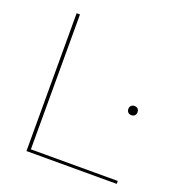

<svg xmlns="http://www.w3.org/2000/svg" viewBox="-122 -762 806 864"><g transform="rotate(20 281.5 -330.0)"><path d="M531 -14V0H99V-660H115V-14ZM509 -335Q509 -325 503 -319Q497 -313 487 -313Q477 -313 471 -319Q465 -325 465 -335Q465 -345 471 -351Q477 -357 487 -357Q497 -357 503 -351Q509 -345 509 -335Z"/></g></svg>

Font: Work Sans Hairline
Style: Regular
Weight: 400
Designer: Wei Huang
Foundry: Wei Huang
Version: Version 1.032